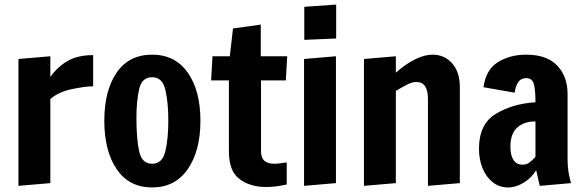

<svg xmlns="http://www.w3.org/2000/svg" viewBox="-20 -810 2567 843"><path d="M61 -551 201 -563V-472Q231 -515 275.5 -541.5Q320 -568 389 -568V-431Q353 -431 294.5 -418.5Q236 -406 201 -375V-6L61 6Z M438 -280Q438 -412 492 -491Q546 -570 648 -570Q749 -570 804.5 -491Q860 -412 860 -280Q860 -148 804.5 -67.5Q749 13 648 13Q547 13 492.5 -67Q438 -147 438 -280ZM719 -281Q719 -361 706 -416Q693 -471 648 -471Q603 -471 591 -419Q579 -367 579 -292Q579 -200 591 -145.5Q603 -91 648 -91Q693 -91 706 -146Q719 -201 719 -281Z M985 -146V-457H907L913 -563H989L1003 -685L1125 -702V-563H1241L1235 -457H1126V-147Q1126 -117 1141 -104Q1156 -91 1185 -91Q1201 -91 1239 -97V0Q1235 1 1207.5 6Q1180 11 1147 11Q1079 11 1032 -23.5Q985 -58 985 -146Z M1316 -635V-780L1456 -790V-641ZM1315 6V-551L1455 -563V-6Z M1578 -551 1718 -563V-491Q1761 -529 1802.5 -549.5Q1844 -570 1879 -570Q1932 -570 1965.5 -531.5Q1999 -493 1999 -428V-6L1859 6V-375Q1859 -450 1808 -450Q1791 -450 1770.5 -440Q1750 -430 1718 -411V-6L1578 6Z M2083 -157Q2083 -266 2157.5 -310.5Q2232 -355 2331 -361Q2331 -415 2324 -441Q2317 -467 2290 -467Q2267 -467 2255 -449Q2243 -431 2240 -403L2103 -427Q2113 -504 2166 -537Q2219 -570 2290 -570Q2381 -570 2426.5 -522Q2472 -474 2472 -397V-106Q2472 -59 2487 -6L2350 6L2334 -63Q2316 -31 2281 -9Q2246 13 2209 13Q2173 13 2144 -9.5Q2115 -32 2099 -70.5Q2083 -109 2083 -157ZM2331 -121V-277Q2281 -277 2251 -250Q2221 -223 2221 -166Q2221 -128 2234.5 -107.5Q2248 -87 2274 -87Q2291 -87 2302.5 -95Q2314 -103 2331 -121Z"/></svg>

Font: Francois One
Style: Regular
Weight: 400
Designer: Vernon Adams
Foundry: Vernon Adams
Version: Version 2.000